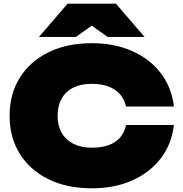

<svg xmlns="http://www.w3.org/2000/svg" viewBox="-20 -1002 989 1040"><path d="M922 -325Q910 -222 851.5 -145Q793 -68 697 -25Q601 18 477 18Q343 18 243 -31Q143 -80 87.5 -168.5Q32 -257 32 -375Q32 -493 87.5 -581.5Q143 -670 243 -719Q343 -768 477 -768Q601 -768 697 -725Q793 -682 851.5 -605Q910 -528 922 -425H663Q654 -464 630 -491.5Q606 -519 567.5 -533.5Q529 -548 477 -548Q419 -548 377.5 -527.5Q336 -507 314 -468Q292 -429 292 -375Q292 -321 314 -282.5Q336 -244 377.5 -223Q419 -202 477 -202Q529 -202 567.5 -215.5Q606 -229 630 -256.5Q654 -284 663 -325ZM346 -982H608L763 -802H563L477 -863L391 -802H191Z"/></svg>

Font: Bounded
Style: Regular
Weight: 900
Designer: Vlad Churkin
Version: Version 1.0